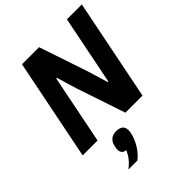

<svg xmlns="http://www.w3.org/2000/svg" viewBox="-268 -836 1248 1248"><g transform="rotate(-45 356.0 -211.5)"><path d="M286 42C247 42 220 64 212 104C209 119 208 126 208 131C208 155 217 174 247 176C229 216 206 246 167 275H250C293 243 334 180 346 120C349 105 349 101 349 93C349 60 328 42 286 42ZM415 0H572L712 -698H575L480 -223H474L432 -362L319 -698H162L22 0H159L254 -475H260L302 -336Z"/></g></svg>

Font: LVC Sans
Style: Bold Italic
Weight: 700
Italic angle: -11.31°
Designer: Mike Abbink, Paul van der Laan, Pieter van Rosmalen
Foundry: Bold Monday
Version: Version 3.0